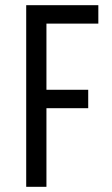

<svg xmlns="http://www.w3.org/2000/svg" viewBox="-20 -720 433 740"><path d="M320 -374V-303H159V0H81V-700H359V-629H159V-374Z"/></svg>

Font: Bebas Neue Regular
Style: Regular
Weight: 400
Designer: Ryoichi Tsunekawa & LGV (GE)
Foundry: Free Software Foundation, Inc.
Version: Version 1.003 August 13, 2016